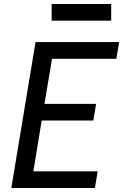

<svg xmlns="http://www.w3.org/2000/svg" viewBox="-20 -947 640 967"><path d="M37 0 159 -735H580L566 -651H242L204 -424H464L450 -340H190L148 -84H472L458 0ZM240 -843V-927H540V-843Z"/></svg>

Font: Iosevka Curly MdExObl
Style: Regular
Weight: 500
Width: 7
Italic angle: -9°
Monospace: yes
Designer: Belleve Invis
Foundry: Belleve Invis
Version: Version 11.1.0; ttfautohint (v1.8.3)